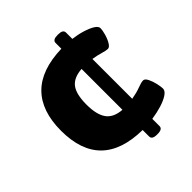

<svg xmlns="http://www.w3.org/2000/svg" viewBox="-184 -709 900 900"><g transform="rotate(-45 266.5 -259.0)"><path d="M340 71Q308 71 308 51V8Q35 4 35 -260Q35 -390 103 -458.5Q171 -527 308 -531V-569Q308 -589 340 -589H345Q377 -589 377 -569V-527Q410 -523 439.5 -514Q469 -505 487.5 -493.5Q506 -482 506 -469Q506 -457 500 -434.5Q494 -412 483.5 -394Q473 -376 462 -376Q450 -376 429 -382.5Q408 -389 377 -394V-130Q412 -136 436.5 -145.5Q461 -155 474 -155Q485 -155 494 -137Q503 -119 508 -96.5Q513 -74 513 -62Q513 -47 493.5 -34Q474 -21 443 -11.5Q412 -2 377 3V51Q377 71 345 71ZM206 -262Q206 -196 229.5 -163Q253 -130 308 -126V-397Q253 -393 229.5 -362Q206 -331 206 -262Z"/></g></svg>

Font: Asap Semi Expanded ExtraBold
Style: Regular
Weight: 800
Width: 6
Designer: Pablo Cosgaya
Foundry: Omnibus-Type
Version: Version 3.001; ttfautohint (v1.8.4.7-5d5b)